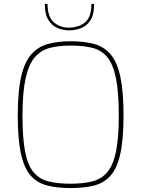

<svg xmlns="http://www.w3.org/2000/svg" viewBox="-20 -947 716 973"><path d="M338 6Q271 6 220.5 -6.5Q170 -19 136.5 -56Q103 -93 86.5 -166.5Q70 -240 70 -361Q70 -483 87 -557.5Q104 -632 138 -671Q172 -710 222 -724Q272 -738 338 -738Q407 -738 457.5 -724Q508 -710 541 -671Q574 -632 590 -557.5Q606 -483 606 -361Q606 -240 589.5 -166.5Q573 -93 539.5 -56Q506 -19 456 -6.5Q406 6 338 6ZM338 -16Q402 -16 448.5 -28Q495 -40 524.5 -75.5Q554 -111 568 -179.5Q582 -248 582 -361Q582 -480 567.5 -551Q553 -622 523.5 -657.5Q494 -693 448 -704.5Q402 -716 338 -716Q279 -716 233.5 -704.5Q188 -693 157 -657.5Q126 -622 110 -551Q94 -480 94 -361Q94 -248 107 -179.5Q120 -111 149 -75.5Q178 -40 224.5 -28Q271 -16 338 -16ZM331 -793Q301 -793 272.5 -804.5Q244 -816 225.5 -845.5Q207 -875 207 -927H221Q221 -861 253.5 -833.5Q286 -806 331 -807Q380 -808 411.5 -834Q443 -860 443 -927H457Q457 -873 438 -844Q419 -815 390 -804Q361 -793 331 -793Z"/></svg>

Font: Exo Thin Thin
Style: Regular
Weight: 250
Version: Version 2.000